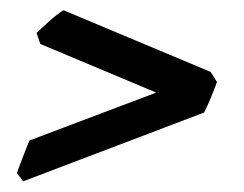

<svg xmlns="http://www.w3.org/2000/svg" viewBox="-20 -469 472 372"><path d="M400.4 -310.1Q397.9 -303.2 394.8 -295.4Q391.6 -287.6 388.4 -279.5Q385.3 -271.5 381.8 -264.2Q378.4 -256.8 375.5 -251L24.9 -117.7L12.7 -133.8Q14.6 -138.7 17.8 -147.5Q21 -156.2 24.7 -165.8Q28.3 -175.3 31.7 -183.8Q35.2 -192.4 37.1 -196.8L282.7 -289.6L58.1 -383.8L50.8 -405.3Q61.5 -415 75 -427.5Q88.4 -439.9 103 -449.2L388.2 -329.6Z"/></svg>

Font: Gentium Basic
Style: Bold Italic
Weight: 700
Italic angle: -8°
Designer: J. Victor Gaultney and Annie Olsen
Foundry: SIL International
Version: Version 1.102; 2013; Maintenance release